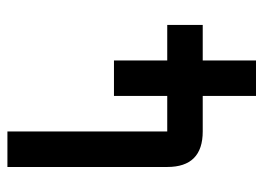

<svg xmlns="http://www.w3.org/2000/svg" viewBox="-118 -606 724 528"><g transform="rotate(-90 244.0 -342.0)"><path d="M48.8 -683.6H146.5V-244.1H244.1V-390.6H341.8V-244.1H439.5V-146.5H341.8V0H244.1V-146.5H146.5Q48.8 -146.5 48.8 -244.1Z"/></g></svg>

Font: BabelStone Runic Staveless Rule
Style: Regular
Weight: 400
Designer: Andrew West
Foundry: BabelStone
Version: Version 3.002 March 14, 2022